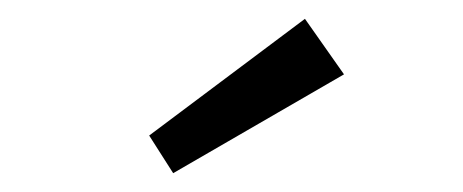

<svg xmlns="http://www.w3.org/2000/svg" viewBox="-20 -672 492 204"><path d="M164 -488 138.5 -528 304 -652 345.5 -593Z"/></svg>

Font: Lucymar Sans
Style: Italic
Weight: 400
Italic angle: -10°
Foundry: The League of Moveable Type (original font) / Main changes by Cristiano Sobral with portions from Mirco Monsees
Version: Version 2.00;August 30, 2020;FontCreator 13.0.0.2681 64-bit